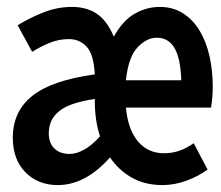

<svg xmlns="http://www.w3.org/2000/svg" viewBox="-20 -523 640 555"><path d="M147 12Q90 12 53.5 -25Q17 -62 17 -125Q17 -201 73.5 -246Q130 -291 254 -308Q251 -366 230.5 -388Q210 -410 179 -410Q151 -410 124.5 -399.5Q98 -389 73 -373L31 -450Q67 -472 106.5 -487.5Q146 -503 188 -503Q230 -503 259.5 -483.5Q289 -464 309 -417Q335 -464 369.5 -483.5Q404 -503 442 -503Q480 -503 509 -484.5Q538 -466 557 -434.5Q576 -403 585.5 -361Q595 -319 595 -272Q595 -255 593.5 -239Q592 -223 590 -212H344Q350 -148 379 -114Q408 -80 454 -80Q478 -80 499 -87.5Q520 -95 540 -109L580 -33Q553 -13 518.5 -0.5Q484 12 450 12Q399 12 361 -9.5Q323 -31 298 -68Q227 12 147 12ZM181 -78Q201 -78 223.5 -90.5Q246 -103 269 -129Q254 -175 254 -232V-237Q215 -231 189.5 -222Q164 -213 149 -200Q134 -187 127.5 -171.5Q121 -156 121 -138Q121 -109 137.5 -93.5Q154 -78 181 -78ZM433 -414Q404 -414 377.5 -386Q351 -358 344 -291H504Q502 -354 484.5 -384Q467 -414 433 -414Z"/></svg>

Font: Source Code Pro Semibold
Style: Regular
Weight: 600
Monospace: yes
Designer: Paul D. Hunt, Teo Tuominen
Foundry: Adobe Systems Incorporated
Version: Version 2.030;PS 1.000;hotconv 16.6.51;makeotf.lib2.5.65220